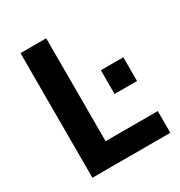

<svg xmlns="http://www.w3.org/2000/svg" viewBox="-163 -803 863 918"><g transform="rotate(-30 268.0 -344.0)"><path d="M82 0V-688H224V-120H512V0ZM374 -294V-425H498V-294Z"/></g></svg>

Font: Saira Thin SemiBold
Style: Regular
Weight: 600
Version: Version 1.101